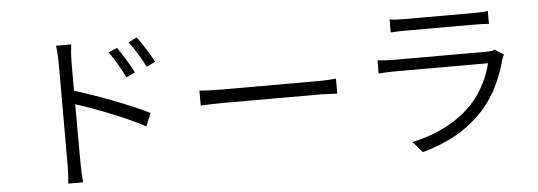

<svg xmlns="http://www.w3.org/2000/svg" viewBox="-51 -916 3102 1108"><g transform="rotate(-5 1500.0 -362.0)"><path d="M652 -715 601 -693C634 -649 667 -591 691 -541L743 -565C719 -612 676 -680 652 -715ZM770 -765 721 -741C754 -698 788 -642 813 -591L864 -616C840 -663 796 -731 770 -765ZM309 -74C309 -37 307 10 303 41H389C386 9 384 -42 384 -74L383 -412C494 -377 672 -308 781 -249L812 -324C703 -378 515 -450 383 -490V-657C383 -685 386 -728 390 -758H302C307 -728 309 -684 309 -657C309 -573 309 -126 309 -74Z M1104 -428V-341C1134 -343 1184 -345 1239 -345C1306 -345 1718 -345 1790 -345C1835 -345 1875 -342 1895 -341V-428C1874 -426 1840 -423 1789 -423C1718 -423 1305 -423 1239 -423C1182 -423 1133 -425 1104 -428Z M2233 -741V-666C2259 -668 2290 -669 2319 -669C2374 -669 2657 -669 2713 -669C2747 -669 2779 -668 2802 -666V-741C2779 -737 2746 -736 2715 -736C2656 -736 2372 -736 2319 -736C2288 -736 2259 -737 2233 -741ZM2873 -482 2822 -514C2812 -509 2791 -507 2770 -507C2722 -507 2284 -507 2238 -507C2211 -507 2178 -509 2143 -512V-436C2178 -439 2214 -440 2238 -440C2293 -440 2728 -440 2777 -440C2759 -364 2717 -275 2655 -210C2569 -118 2442 -54 2303 -25L2358 38C2485 3 2610 -54 2715 -169C2790 -251 2835 -356 2861 -455C2863 -462 2869 -473 2873 -482Z"/></g></svg>

Font: ChiuKong Gothic MN Normal
Style: Regular
Weight: 350
Designer: Ryoko NISHIZUKA 西塚涼子 (kana, bopomofo & ideographs); Paul D. Hunt (Latin, Greek & Cyrillic); Sandoll Communications 산돌커뮤니
Foundry: Adobe
Version: Version 1.300